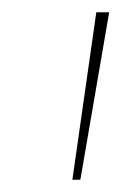

<svg xmlns="http://www.w3.org/2000/svg" viewBox="-20 -720 200 313"><path d="M98 -427 137 -700H158L111 -427Z"/></svg>

Font: Georama Extended Thin
Style: Italic
Weight: 100
Width: 7
Italic angle: -9°
Designer: Jean-Baptiste Levee
Foundry: Production Type
Version: Version 1.000